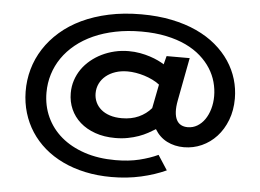

<svg xmlns="http://www.w3.org/2000/svg" viewBox="-64 -876 1620 1196"><g transform="rotate(5 746.5 -278.0)"><path d="M95.7 -248Q94.7 -320.8 114 -389.4Q133.3 -458 172.1 -518.3Q210.9 -578.6 268.6 -628.9Q326.2 -679.2 401.6 -715.1Q477.1 -751 570.1 -771Q663.1 -791 772.5 -791Q876 -791 962.9 -773.2Q1049.8 -755.4 1119.1 -723.4Q1188.5 -691.4 1240.7 -647.2Q1293 -603 1327.9 -550.5Q1362.8 -498 1380.4 -439Q1397.9 -379.9 1397.9 -318.4Q1397.9 -244.6 1374.5 -183.8Q1351.1 -123 1311.3 -79.8Q1271.5 -36.6 1218.8 -12.9Q1166 10.7 1107.4 10.7Q1049.3 10.7 1001.7 -13.4Q954.1 -37.6 924.8 -86.4Q903.8 -73.2 878.4 -59.3Q853 -45.4 822.3 -34.4Q791.5 -23.4 755.1 -16.4Q718.8 -9.3 676.3 -9.3Q606.4 -9.3 550.8 -29.1Q495.1 -48.8 456.3 -83.3Q417.5 -117.7 397 -164.1Q376.5 -210.4 376.5 -264.2Q376.5 -306.2 388.9 -344.2Q401.4 -382.3 423.8 -414.6Q446.3 -446.8 477.8 -472.9Q509.3 -499 546.6 -517.3Q584 -535.6 626.5 -545.7Q668.9 -555.7 713.9 -555.7Q751 -555.7 784.9 -549.6Q818.8 -543.5 847.9 -533.9Q877 -524.4 899.9 -513.4Q922.9 -502.4 937.5 -492.7L951.2 -545.4H1095.7L1044.9 -277.8Q1036.6 -234.9 1038.6 -204.3Q1040.5 -173.8 1050.8 -154.1Q1061 -134.3 1078.9 -125Q1096.7 -115.7 1120.1 -115.7Q1152.8 -115.7 1179.9 -131.8Q1207 -147.9 1226.6 -176Q1246.1 -204.1 1257.1 -241.9Q1268.1 -279.8 1268.1 -322.8Q1268.1 -366.2 1256.1 -410.2Q1244.1 -454.1 1218.8 -494.1Q1193.4 -534.2 1154.3 -568.8Q1115.2 -603.5 1061.3 -629.2Q1007.3 -654.8 938 -669.4Q868.7 -684.1 782.7 -684.1Q695.8 -684.1 620.8 -668.9Q545.9 -653.8 483.9 -626Q421.9 -598.1 373.8 -559.1Q325.7 -520 292.7 -472.2Q259.8 -424.3 242.7 -369.1Q225.6 -314 225.6 -254.4Q225.6 -171.9 257.8 -101.8Q290 -31.7 350.1 19.3Q410.2 70.3 496.1 99.1Q582 127.9 689.5 127.9Q772.9 127.9 838.6 111.8Q904.3 95.7 955.1 71.8L1014.6 163.6Q944.8 195.8 858.4 215.3Q772 234.9 673.8 234.9Q585.9 234.9 509.3 218.3Q432.6 201.7 368.7 171.1Q304.7 140.6 254.4 97.2Q204.1 53.7 169.2 0Q134.3 -53.7 115.5 -116.5Q96.7 -179.2 95.7 -248ZM530.8 -276.4Q530.8 -246.6 542.5 -220.9Q554.2 -195.3 576.4 -176.3Q598.6 -157.2 631.3 -146.5Q664.1 -135.7 706.5 -135.7Q766.1 -135.7 812.3 -156.7Q858.4 -177.7 890.1 -214.8L919.4 -364.3Q899.4 -379.9 874.8 -391.8Q850.1 -403.8 823.5 -412.1Q796.9 -420.4 769.8 -424.8Q742.7 -429.2 717.8 -429.2Q676.8 -429.2 642.3 -417.7Q607.9 -406.2 583 -385.7Q558.1 -365.2 544.4 -337.2Q530.8 -309.1 530.8 -276.4Z"/></g></svg>

Font: Krona One
Style: Regular
Weight: 400
Version: Version 1.003